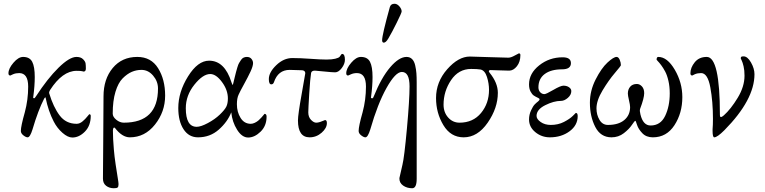

<svg xmlns="http://www.w3.org/2000/svg" viewBox="-20 -717 4071 1022"><path d="M242 -220Q264 -147 297.5 -102.5Q331 -58 388 -58Q404 -58 419.5 -71Q435 -84 444.5 -96.5Q454 -109 455 -109Q463 -109 463 -100Q463 -48 432 -16.5Q401 15 365 15Q341 15 312.5 -10Q284 -35 266 -70Q237 -126 223 -196Q222 -203 215 -192Q183 -130 153 -28Q140 14 127 14Q118 14 104.5 3.5Q91 -7 91 -20Q91 -45 112 -119Q130 -186 130 -256Q130 -328 82 -328Q64 -328 50 -322L35 -315Q25 -315 25 -327Q25 -352 51.5 -383Q78 -414 103 -414Q138 -414 151.5 -388Q165 -362 165 -307Q165 -260 157 -201Q155 -194 162 -194Q165 -194 172 -205Q233 -299 291.5 -356.5Q350 -414 387 -414Q410 -414 422 -402Q434 -390 435.5 -379.5Q437 -369 437 -352Q437 -336 425 -336Q424 -336 417 -338Q410 -340 388 -340Q312 -340 246 -237Q240 -227 242 -220Z M821 -246Q821 -284 795 -314.5Q769 -345 733 -345Q706 -345 681.5 -334.5Q657 -324 633 -300Q609 -276 594.5 -228Q580 -180 580 -112Q580 -95 599 -79.5Q618 -64 639 -64Q821 -64 821 -246ZM581 -22Q581 20 586 78Q589 115 595.5 158Q602 201 606.5 228.5Q611 256 611 263Q611 277 606 281Q601 285 586 285Q562 285 545 272Q528 259 528 234Q528 228 529.5 34Q531 -160 531 -204Q531 -296 580 -355Q629 -414 711 -414Q784 -414 821.5 -354Q859 -294 859 -208Q859 -122 805 -54Q751 14 671 14Q630 14 591 -37Q582 -42 581 -22Z M1193 -193Q1193 -238 1161.5 -280.5Q1130 -323 1099 -323Q1060 -323 1014.5 -266Q969 -209 969 -141Q969 -42 1027 -42Q1049 -42 1086.5 -62Q1124 -82 1150 -107Q1176 -132 1184.5 -149Q1193 -166 1193 -193ZM1211 -119Q1191 -68 1144.5 -27Q1098 14 1034 14Q985 14 957 -29Q929 -72 929 -142Q929 -227 981 -310.5Q1033 -394 1093 -394Q1176 -394 1212 -279Q1217 -265 1218 -265Q1220 -265 1223 -279Q1225 -287 1229.5 -306Q1234 -325 1236.5 -334Q1239 -343 1243.5 -358.5Q1248 -374 1252.5 -381.5Q1257 -389 1263 -398Q1269 -407 1277 -410.5Q1285 -414 1294 -414Q1310 -414 1318.5 -403.5Q1327 -393 1327 -381Q1327 -365 1313.5 -336Q1300 -307 1279 -269Q1258 -231 1250 -213Q1241 -194 1241 -162Q1241 -121 1260.5 -89.5Q1280 -58 1315 -58Q1325 -58 1336.5 -63.5Q1348 -69 1356.5 -76.5Q1365 -84 1372 -92Q1379 -100 1384 -106L1388 -111Q1399 -111 1399 -96Q1399 -47 1367 -16Q1335 15 1301 15Q1268 15 1242 -26.5Q1216 -68 1211 -119Z M1801 -430Q1816 -430 1816 -399Q1816 -377 1799 -354.5Q1782 -332 1764 -332Q1749 -332 1705 -336.5Q1661 -341 1656 -341Q1639 -341 1636 -329Q1631 -300 1626 -218.5Q1621 -137 1621 -119Q1621 -94 1635.5 -79Q1650 -64 1663 -64Q1672 -64 1683 -67.5Q1694 -71 1701.5 -74.5Q1709 -78 1710 -78Q1720 -78 1720 -62Q1720 -35 1692 -10.5Q1664 14 1628 14Q1566 14 1566 -76Q1566 -106 1585.5 -215Q1605 -324 1605 -327Q1605 -341 1589 -343L1522 -345Q1460 -345 1438 -279Q1434 -268 1424 -268Q1411 -268 1411 -296Q1411 -332 1450.5 -370Q1490 -408 1536 -408Q1578 -408 1632.5 -404Q1687 -400 1718 -400Q1747 -400 1765 -404.5Q1783 -409 1788 -415Q1793 -421 1795.5 -425.5Q1798 -430 1801 -430Z M2047 -512Q2034 -490 2023 -490Q2014 -490 2014 -503Q2014 -531 2055 -679Q2060 -697 2080 -697Q2094 -697 2106 -683Q2118 -669 2118 -656Q2118 -649 2091.5 -595.5Q2065 -542 2047 -512ZM1928 -256Q1928 -328 1880 -328Q1862 -328 1848 -321.5Q1834 -315 1833 -315Q1823 -315 1823 -327Q1823 -352 1849.5 -383Q1876 -414 1901 -414Q1936 -414 1949.5 -388Q1963 -362 1963 -307Q1963 -260 1955 -201Q1953 -194 1960 -194Q1962 -194 1963 -194Q1964 -194 1966 -196.5Q1968 -199 1970 -205Q2010 -304 2057 -359Q2104 -414 2144 -414Q2162 -414 2173.5 -402.5Q2185 -391 2190 -369Q2195 -347 2196.5 -327Q2198 -307 2198 -278V235Q2198 285 2174 285Q2146 285 2125.5 270.5Q2105 256 2106 231Q2106 230 2122 161Q2132 121 2146 -32.5Q2160 -186 2160 -257Q2160 -334 2119 -334Q2085 -334 2037.5 -249Q1990 -164 1951 -28Q1938 14 1925 14Q1916 14 1902.5 3.5Q1889 -7 1889 -20Q1889 -45 1910 -119Q1928 -186 1928 -256Z M2448 14Q2379 14 2340 -51Q2301 -116 2301 -195Q2301 -281 2360.5 -348.5Q2420 -416 2481 -416Q2501 -416 2580 -413Q2659 -410 2686 -410Q2700 -410 2721 -422L2742 -433Q2750 -433 2750 -424Q2750 -388 2731.5 -364.5Q2713 -341 2690 -341Q2682 -341 2637.5 -342.5Q2593 -344 2590 -344Q2584 -344 2582.5 -340Q2581 -336 2586 -330Q2630 -276 2630 -223Q2630 -142 2576 -64Q2522 14 2448 14ZM2341 -160Q2341 -119 2365.5 -91.5Q2390 -64 2426 -64Q2498 -64 2540.5 -115.5Q2583 -167 2583 -239Q2583 -273 2572 -307.5Q2561 -342 2538 -347Q2520 -350 2488 -350Q2421 -350 2381 -290.5Q2341 -231 2341 -160Z M3055 -99Q3055 -50 3011.5 -18Q2968 14 2907 14Q2863 14 2829.5 -13.5Q2796 -41 2796 -81Q2796 -106 2806.5 -129Q2817 -152 2826.5 -161.5Q2836 -171 2844 -177Q2859 -189 2846 -195Q2829 -203 2820.5 -209Q2812 -215 2804 -230Q2796 -245 2796 -268Q2796 -326 2850 -369Q2904 -412 2975 -412Q3019 -412 3019 -381Q3019 -348 2972 -348Q2913 -348 2879.5 -323Q2846 -298 2846 -252Q2846 -236 2855.5 -226Q2865 -216 2878 -216Q2887 -216 2925.5 -238.5Q2964 -261 2979 -261Q2997 -261 3009 -252.5Q3021 -244 3021 -232Q3021 -212 3002.5 -196Q2984 -180 2966 -180Q2928 -180 2882 -157Q2836 -134 2836 -100Q2836 -83 2858 -67.5Q2880 -52 2912 -52Q2951 -52 2982 -68Q3013 -84 3029 -100L3045 -116Q3055 -116 3055 -99Z M3389 -108Q3403 -49 3443 -49Q3496 -49 3520.5 -100Q3545 -151 3545 -220Q3545 -256 3538 -286.5Q3531 -317 3520.5 -336.5Q3510 -356 3499.5 -370Q3489 -384 3482 -391Q3475 -398 3475 -399Q3475 -414 3484 -414Q3532 -414 3572 -345.5Q3612 -277 3612 -200Q3612 -115 3570 -50.5Q3528 14 3455 14Q3420 14 3399 -8Q3378 -30 3371 -52Q3364 -74 3362 -74Q3358 -74 3343.5 -52Q3329 -30 3300.5 -8Q3272 14 3235 14Q3177 14 3148.5 -41.5Q3120 -97 3120 -170Q3120 -234 3150.5 -294Q3181 -354 3213.5 -384Q3246 -414 3262 -414Q3272 -414 3278.5 -399Q3285 -384 3285 -370Q3285 -366 3252.5 -328Q3220 -290 3187.5 -236Q3155 -182 3155 -140Q3155 -106 3171 -79Q3187 -52 3216 -52Q3272 -52 3303 -78Q3334 -104 3334 -147Q3334 -158 3328 -183.5Q3322 -209 3322 -219Q3322 -241 3334.5 -255.5Q3347 -270 3370 -270Q3385 -270 3397 -257Q3409 -244 3409 -221Q3409 -195 3387 -137Q3384 -127 3389 -108Z M3812 -107Q3812 -94 3817 -94Q3823 -94 3833 -103Q3870 -136 3906.5 -196Q3943 -256 3943 -314Q3943 -343 3938 -364Q3933 -385 3928 -395Q3923 -405 3923 -406Q3923 -412 3925.5 -414.5Q3928 -417 3938 -417Q3959 -417 3977.5 -384.5Q3996 -352 3996 -322Q3996 -186 3836 -24Q3798 14 3782 14Q3773 14 3773 -20V-29Q3774 -38 3774.5 -53.5Q3775 -69 3775 -84Q3775 -176 3761 -252Q3747 -328 3712 -328Q3693 -328 3679 -322L3665 -315Q3655 -315 3655 -327Q3655 -357 3678 -385.5Q3701 -414 3742 -414Q3812 -414 3812 -107Z"/></svg>

Font: EB Garamond 08
Style: Regular
Weight: 400
Version: Version 0.016 ; ttfautohint (v1.5)